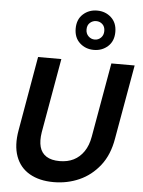

<svg xmlns="http://www.w3.org/2000/svg" viewBox="-64 -1047 826 1109"><g transform="rotate(5 348.5 -492.5)"><path d="M289 12Q206 12 149 -21Q92 -54 69 -117.5Q46 -181 62 -270L137 -700H272L196 -269Q188 -219 197.5 -184Q207 -149 236 -130.5Q265 -112 313 -112Q359 -112 394 -129.5Q429 -147 453 -182Q477 -217 486 -269L562 -700H697L621 -270Q605 -174 555.5 -111.5Q506 -49 437 -18.5Q368 12 289 12ZM454 -769Q406 -769 372.5 -799.5Q339 -830 339 -883Q339 -936 372.5 -966.5Q406 -997 454 -997Q502 -997 535.5 -966.5Q569 -936 569 -883Q569 -830 535.5 -799.5Q502 -769 454 -769ZM454 -829Q475 -829 490 -844Q505 -859 505 -883Q505 -908 490 -922Q475 -936 454 -936Q433 -936 417.5 -922Q402 -908 402 -883Q402 -859 417.5 -844Q433 -829 454 -829Z"/></g></svg>

Font: DM Sans 28pt
Style: Bold Italic
Weight: 700
Italic angle: -10°
Version: Version 4.004;gftools[0.9.30]